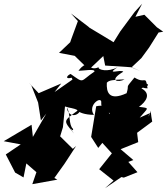

<svg xmlns="http://www.w3.org/2000/svg" viewBox="-48 -953 894 1028"><path d="M243 0 298 -77 360 -172 342 -156 274 -223 289 -272 300 -383C327 -373 346 -376 369 -362C289 -302 289 -311 348 -238C304 -300 348 -236 343 -263C318 -284 331 -345 310 -377C316 -320 379 -326 388 -378C340 -388 354 -339 455 -338C417 -391 501 -445 494 -401C493 -372 513 -362 540 -347C528 -327 552 -403 467 -384L440 -220L478 -161L500 -188L551 -132L483 -47L560 14L514 55L602 -5L615 -2L688 -31L639 -86L666 -96L591 -160L585 -149L692 -192L686 -242L767 -302C751 -385 770 -365 747 -329C748 -349 786 -360 700 -323C745 -378 758 -373 696 -381C735 -409 763 -451 709 -480C732 -492 771 -496 719 -511C736 -552 666 -480 742 -480C730 -557 733 -499 672 -538C617 -471 647 -509 630 -454C535 -410 521 -460 524 -510C535 -523 555 -526 619 -528C587 -510 529 -519 612 -569C598 -584 515 -548 581 -593C530 -565 475 -579 480 -593C420 -566 427 -646 372 -574C400 -574 460 -586 458 -570C378 -516 406 -504 330 -557C310 -549 298 -527 336 -537L340 -527L244 -460L280 -506L159 -454L106 -511L120 -495L156 -404L171 -308L200 -345L128 -220L121 -285L-28 -197L63 -180L-17 -126L33 -29L78 -3L93 -78L147 -31L125 33L259 9ZM369 -840 333 -742 328 -727 268 -670 352 -654 428 -580 505 -653 515 -602 654 -593 704 -572 657 -593 709 -642 750 -698 801 -779 826 -783 792 -807 725 -874 677 -863 713 -933 673 -889 596 -785 560 -727 489 -770 432 -804 424 -811 332 -881Z"/></svg>

Font: Hussar Lance
Style: Italic
Weight: 700
Foundry: Cannot Into Space Fonts, PlusOne Fonts
Version: Version 2.27